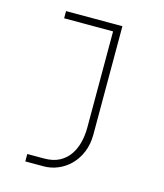

<svg xmlns="http://www.w3.org/2000/svg" viewBox="-103 -578 705 826"><g transform="rotate(15 250.0 -165.0)"><path d="M87 170V137H162Q202.5 137 230.2 122Q258 107 275 81.8Q292 56.5 299.5 25.2Q307 -6 307 -38V-468H89V-500H340V-18Q340 26 325.5 61Q311 96 286.8 120.2Q262.5 144.5 232 157.2Q201.5 170 169 170Z"/></g></svg>

Font: Trispace Thin Thin
Style: Regular
Weight: 250
Version: Version 1.210